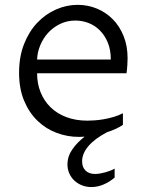

<svg xmlns="http://www.w3.org/2000/svg" viewBox="-20 -547 600 781"><path d="M480 -39.1Q454.1 -21.5 415.5 -9.3Q365.2 17.1 339.6 47.4Q314 77.6 314 109.4Q314 133.3 328.1 147Q342.3 160.6 366.7 160.6Q376 160.6 387.5 158.7Q398.9 156.7 409.9 153.6Q420.9 150.4 430.7 146.5Q440.4 142.6 446.3 138.7V175.3Q425.8 192.9 401.4 203.4Q377 213.9 351.6 213.9Q331.1 213.9 313.2 206.8Q295.4 199.7 282.2 187.3Q269 174.8 261.7 158Q254.4 141.1 254.4 122.1Q254.4 89.4 273.9 61Q293.5 32.7 324.2 8.8Q317.9 9.3 312 9.5Q306.2 9.8 300.3 9.8Q253.9 9.8 210.2 -6.6Q166.5 -22.9 132.6 -55.7Q98.6 -88.4 78.1 -137.2Q57.6 -186 57.6 -251.5Q57.6 -315.9 77.6 -367.2Q97.7 -418.5 131.1 -453.9Q164.6 -489.3 207.5 -508.3Q250.5 -527.3 295.9 -527.3Q336.9 -527.3 373.8 -512.2Q410.6 -497.1 438.5 -469Q466.3 -440.9 482.7 -400.6Q499 -360.4 499 -310.1Q499 -299.8 498 -283Q497.1 -266.1 494.6 -249H130.9Q130.9 -207 145 -171.9Q159.2 -136.7 185.5 -110.8Q211.9 -85 250 -70.6Q288.1 -56.2 335.9 -56.2Q348.1 -56.2 365.5 -57.4Q382.8 -58.6 402.3 -62Q421.9 -65.4 442.1 -71.3Q462.4 -77.1 480 -86.4ZM430.7 -304.7Q430.7 -344.2 418.5 -373.8Q406.2 -403.3 386.2 -423.3Q366.2 -443.4 340.3 -453.4Q314.5 -463.4 286.6 -463.4Q252.9 -463.4 224.6 -449.7Q196.3 -436 175.8 -413.6Q155.3 -391.1 143.6 -362.5Q131.8 -334 130.9 -304.7Z"/></svg>

Font: Proza Libre
Style: Light
Weight: 300
Designer: Jasper de Waard
Foundry: Jasper de Waard
Version: Version 1.000; ttfautohint (v1.4.1.8-43bc)